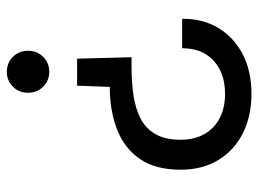

<svg xmlns="http://www.w3.org/2000/svg" viewBox="-116 -480 752 559"><g transform="rotate(-90 259.5 -200.0)"><path d="M266.7 156.6Q201.4 156.6 151.6 131.6Q101.9 106.6 73.6 60.2Q45.4 13.9 45.4 -49.4Q45.4 -123.1 76.6 -168.2Q107.8 -213.4 162.4 -234.6Q217 -255.9 286.5 -255.9L290 -351H368.7L372.9 -192.5H344.1Q301.6 -192.5 263.3 -187.1Q224.9 -181.6 195.4 -166.7Q165.8 -151.9 149.2 -123.3Q132.6 -94.8 132.6 -49.4Q132.6 -9.5 149.2 19.5Q165.7 48.6 195.5 64.1Q225.3 79.7 265.9 79.7Q327 79.7 363 46.3Q399.1 12.9 399.1 -45.2H484.8Q485.5 14.8 458 60.3Q430.5 105.8 381.4 131.2Q332.3 156.6 266.7 156.6ZM330.2 -555.6Q356.3 -555.6 374 -537.9Q391.7 -520.2 391.7 -493.9Q391.7 -467.5 374 -449.8Q356.3 -432.1 330.2 -432.1Q304.9 -432.1 287.2 -449.8Q269.5 -467.5 269.5 -493.9Q269.5 -520.2 287.2 -537.9Q304.9 -555.6 330.2 -555.6Z"/></g></svg>

Font: Poppins Variable
Style: Regular
Weight: 100
Designer: Jonny Pinhorn
Foundry: Indian Type Foundry
Version: Version 6.000